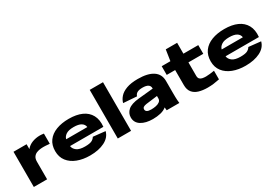

<svg xmlns="http://www.w3.org/2000/svg" viewBox="26 -1563 3444 2428"><g transform="rotate(-30 1748.5 -349.0)"><path d="M52 0V-514H243V-443Q278 -486 331 -506Q384 -526 441 -526Q452 -526 467 -525Q482 -524 500 -521V-372Q473 -375 439.5 -377Q406 -379 372 -376Q338 -373 309.5 -361.5Q281 -350 263.5 -325Q246 -300 246 -257V0Z M870 12Q767 12 686 -19Q605 -50 558.5 -110Q512 -170 512 -257Q512 -345 556 -405Q600 -465 679.5 -495.5Q759 -526 864 -526Q975 -526 1052 -491.5Q1129 -457 1166.5 -388.5Q1204 -320 1194 -219H707Q712 -177 751.5 -148Q791 -119 870 -119Q940 -119 970.5 -135Q1001 -151 1015 -177L1192 -158Q1170 -75 1083 -31.5Q996 12 870 12ZM866 -405Q791 -405 753.5 -379.5Q716 -354 708 -318H1017Q1011 -360 973.5 -382.5Q936 -405 866 -405Z M1278 0V-710H1472V0Z M1788 10Q1683 10 1618 -30.5Q1553 -71 1553 -147Q1553 -209 1601 -251.5Q1649 -294 1761 -305L1976 -326V-331Q1976 -401 1869 -401Q1820 -401 1792.5 -386.5Q1765 -372 1755 -340L1560 -354Q1572 -400 1607 -439Q1642 -478 1707 -502Q1772 -526 1872 -526Q2017 -526 2093.5 -475Q2170 -424 2170 -326V-155Q2170 -118 2170.5 -93Q2171 -68 2172.5 -46.5Q2174 -25 2177 0H1992L1988 -44Q1953 -15 1901 -2.5Q1849 10 1788 10ZM1750 -151Q1750 -131 1768.5 -118.5Q1787 -106 1830 -106Q1866 -106 1899.5 -113Q1933 -120 1954.5 -137Q1976 -154 1976 -183V-218L1810 -197Q1782 -193 1766 -183Q1750 -173 1750 -151Z M2586 12Q2514 12 2458.5 -4.5Q2403 -21 2371 -60.5Q2339 -100 2339 -168V-387H2216V-514H2343L2367 -673H2533V-514H2750V-387H2533V-191Q2533 -160 2548 -145Q2563 -130 2587 -125.5Q2611 -121 2637 -121Q2665 -121 2695.5 -125Q2726 -129 2760 -134V-8Q2713 2 2672.5 7Q2632 12 2586 12Z M3141 12Q3038 12 2957 -19Q2876 -50 2829.5 -110Q2783 -170 2783 -257Q2783 -345 2827 -405Q2871 -465 2950.5 -495.5Q3030 -526 3135 -526Q3246 -526 3323 -491.5Q3400 -457 3437.5 -388.5Q3475 -320 3465 -219H2978Q2983 -177 3022.5 -148Q3062 -119 3141 -119Q3211 -119 3241.5 -135Q3272 -151 3286 -177L3463 -158Q3441 -75 3354 -31.5Q3267 12 3141 12ZM3137 -405Q3062 -405 3024.5 -379.5Q2987 -354 2979 -318H3288Q3282 -360 3244.5 -382.5Q3207 -405 3137 -405Z"/></g></svg>

Font: Special Gothic Expanded One
Style: Regular
Weight: 400
Designer: Alistair McCready
Foundry: Monolith
Version: Version 1.010; ttfautohint (v1.8.4.7-5d5b)